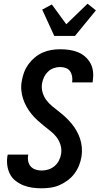

<svg xmlns="http://www.w3.org/2000/svg" viewBox="-20 -1009 540 1037"><path d="M205 8Q179 8 154 4.5Q129 1 106.5 -8Q84 -17 64.5 -32Q45 -47 34 -68.5Q23 -90 19.5 -115Q16 -140 20 -166L22 -174H133L132 -170Q129 -153 132.5 -137Q136 -121 146.5 -109.5Q157 -98 172.5 -93Q188 -88 205 -88Q223 -88 241 -93.5Q259 -99 274 -111.5Q289 -124 298 -141.5Q307 -159 310 -177Q314 -202 307 -225.5Q300 -249 286 -267.5Q272 -286 253.5 -300.5Q235 -315 217 -329.5Q199 -344 181.5 -360Q164 -376 149.5 -394Q135 -412 123.5 -432.5Q112 -453 104.5 -476Q97 -499 95 -523.5Q93 -548 98 -573Q102 -597 110.5 -619.5Q119 -642 134 -662.5Q149 -683 168.5 -699Q188 -715 210.5 -725Q233 -735 257 -739Q281 -743 304 -743Q330 -743 354.5 -739.5Q379 -736 401 -727Q423 -718 440.5 -702.5Q458 -687 469 -666.5Q480 -646 482.5 -621Q485 -596 481 -571L480 -564H369L370 -567Q372 -583 369 -598.5Q366 -614 357.5 -625.5Q349 -637 334.5 -642Q320 -647 304 -647Q287 -647 270 -641Q253 -635 239.5 -622Q226 -609 218 -592.5Q210 -576 207 -558Q203 -533 210 -509.5Q217 -486 231 -467.5Q245 -449 263 -434.5Q281 -420 299.5 -405.5Q318 -391 335 -375Q352 -359 367 -341Q382 -323 393.5 -302.5Q405 -282 412.5 -259.5Q420 -237 422 -212Q424 -187 420 -162Q416 -138 406.5 -114.5Q397 -91 381.5 -70.5Q366 -50 345 -34.5Q324 -19 301 -9Q278 1 253 4.5Q228 8 205 8ZM273 -815 208 -957 260 -985 338 -878 453 -989 498 -953 385 -815Z"/></svg>

Font: Iosevka Curly
Style: Bold Italic
Weight: 700
Italic angle: -9°
Monospace: yes
Designer: Belleve Invis
Foundry: Belleve Invis
Version: Version 22.1.2; ttfautohint (v1.8.4)